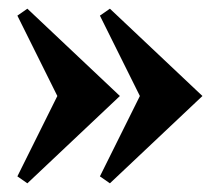

<svg xmlns="http://www.w3.org/2000/svg" viewBox="-20 -461 486 442"><path d="M210 -425 233 -441 446 -240 233 -39 210 -55 302 -240ZM20 -425 43 -441 256 -240 43 -39 20 -55 112 -240Z"/></svg>

Font: Brygada 1918
Style: Bold
Weight: 700
Designer: Mateusz Machalski | Borys Kosmynka | Przemek Hoffer
Foundry: NIEPODLEGLA 2018
Version: Version 3.006